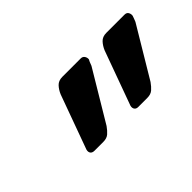

<svg xmlns="http://www.w3.org/2000/svg" viewBox="-34 -752 494 494"><g transform="rotate(-45 213.0 -504.5)"><path d="M270 -408Q262 -408 259 -414Q256 -420 260 -429L312 -572Q317 -584 325 -592.5Q333 -601 347 -601H413Q421 -601 424 -595.5Q427 -590 426 -584Q425 -581 423.5 -577Q422 -573 420 -568L338 -431Q331 -421 323.5 -414.5Q316 -408 303 -408ZM111 -408Q102 -408 99 -414Q96 -420 100 -429L152 -572Q157 -584 165 -592.5Q173 -601 187 -601H254Q261 -601 264.5 -595.5Q268 -590 267 -584Q265 -581 263.5 -577Q262 -573 260 -568L178 -431Q171 -421 163.5 -414.5Q156 -408 143 -408Z"/></g></svg>

Font: Lubike
Style: Italic
Weight: 400
Italic angle: -12°
Foundry: Honoka55
Version: Version 1.000;July 22, 2022;FontCreator 14.0.0.2862 64-bit